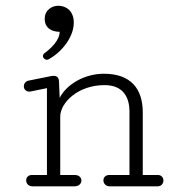

<svg xmlns="http://www.w3.org/2000/svg" viewBox="-20 -657 645 677"><path d="M185.5 -636.7C162.6 -636.7 137.7 -621.6 137.7 -590.3C137.7 -558.6 161.6 -544.9 190.4 -544.9C190.4 -514.6 158.2 -484.9 137.2 -469.7C133.3 -466.8 131.3 -462.9 131.3 -459.5C131.3 -452.6 138.2 -446.3 145 -446.3C146.5 -446.3 148.4 -446.3 149.9 -447.3C189.9 -467.3 240.2 -521 240.2 -577.6C240.2 -616.7 214.8 -636.7 185.5 -636.7ZM348.6 -356.9C407.7 -356.9 436.5 -321.8 436.5 -263.7V-40H365.2C351.6 -40 344.7 -30.8 344.7 -21C344.7 -10.7 352.1 0 367.2 0H535.6C549.3 0 556.2 -10.3 556.2 -20.5C556.2 -30.3 549.8 -40 536.6 -40H483.4V-260.3C483.4 -345.2 440.4 -397 346.2 -397C278.3 -397 214.8 -359.9 190.4 -312L188 -370.6C187.5 -381.8 182.1 -389.6 168.9 -389.6C166.5 -389.6 163.6 -389.2 160.2 -388.7L80.1 -372.6C68.4 -369.6 64 -360.4 64 -352.5C64 -342.8 71.3 -334 83 -334C85.9 -334 89.4 -334.5 92.8 -335.4L145.5 -346.2V-40H92.8C79.1 -40 72.3 -30.8 72.3 -21C72.3 -10.7 79.6 0 94.7 0H242.7C258.8 0 267.1 -10.3 267.1 -20.5C267.1 -30.3 259.3 -40 243.7 -40H192.4V-245.6C192.4 -294.9 254.9 -356.9 348.6 -356.9Z"/></svg>

Font: Cutive Mono
Style: Regular
Weight: 400
Monospace: yes
Designer: Vernon Adams
Foundry: Vernon Adams
Version: Version 1.002